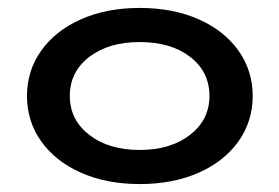

<svg xmlns="http://www.w3.org/2000/svg" viewBox="-20 -454 704 484"><path d="M48 -212Q48 -276 84 -326.5Q120 -377 184.5 -405.5Q249 -434 332 -434Q416 -434 480.5 -405.5Q545 -377 581 -326.5Q617 -276 617 -212Q617 -148 581 -97.5Q545 -47 480.5 -18.5Q416 10 332 10Q249 10 184.5 -18.5Q120 -47 84 -97.5Q48 -148 48 -212ZM508 -212Q508 -273 459.5 -310.5Q411 -348 332 -348Q254 -348 205 -310.5Q156 -273 156 -212Q156 -152 205 -114Q254 -76 332 -76Q410 -76 459 -114Q508 -152 508 -212Z"/></svg>

Font: Sarabun SemiBold
Style: Regular
Weight: 600
Designer: Suppakit Chalermlarp | Katatrad Co.,Ltd.
Foundry: Cadson Demak Co.,Ltd.
Version: Version 1.000; ttfautohint (v1.6)